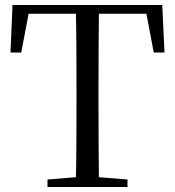

<svg xmlns="http://www.w3.org/2000/svg" viewBox="-20 -748 699 768"><path d="M170 0V-30L317 -42H342L490 -30V0ZM283 0Q285 -84 285.5 -168Q286 -252 286 -337V-391Q286 -476 285.5 -560.5Q285 -645 283 -728H376Q375 -645 374.5 -560.5Q374 -476 374 -391V-337Q374 -252 374.5 -168Q375 -84 376 0ZM22 -538 30 -728H629L638 -538H595L559 -728L600 -693H59L101 -728L65 -538Z"/></svg>

Font: Noto Serif KR ExtraLight
Style: Regular
Weight: 400
Version: Version 2.002-H1;hotconv 1.1.0;makeotfexe 2.6.0